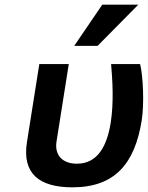

<svg xmlns="http://www.w3.org/2000/svg" viewBox="-20 -786 632 821"><path d="M289.6 15C471.2 15 556.6 -86.2 586.1 -272C597.4 -343.7 591.6 -462.5 579.1 -512H455.1C460.8 -446.1 467.2 -348.8 453.5 -262C437.8 -162.8 398.4 -86 308.6 -86C248.9 -86 212.2 -121.1 221.7 -181L274.1 -512H148.1L95.2 -178C73.8 -43.2 148.5 15 289.6 15ZM397.4 -590 571.3 -766H417.3L297.4 -590Z"/></svg>

Font: Fog Sans
Style: It
Weight: 700
Foundry: Intel Corporation
Version: Version 1.00